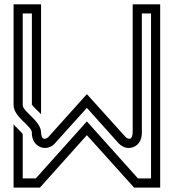

<svg xmlns="http://www.w3.org/2000/svg" viewBox="-20 -853 790 873"><path d="M41.7 -287.5V0H161.5L375 -238.5L589.6 0H708.3V-833.3H583.3V-253.1C583.3 -242.1 580.4 -221.9 568.8 -221.9C562.5 -221.9 553.1 -226 549 -232.3L375 -425L202.1 -232.3C200 -230.2 192.7 -221.9 182.3 -221.9C169.8 -221.9 166.7 -240.1 166.7 -253.1C163.2 -305.6 83.3 -345.8 83.3 -375V-791.7H125V-377.1C143.8 -353.6 151 -351.7 166.7 -333.3V-833.3H41.7V-375C41.7 -321.5 125 -279.7 125 -250V-240.6C127.7 -206.1 152.6 -180.2 185.4 -180.2C215.6 -180.2 232.3 -204.2 232.3 -204.2L375 -362.5L518.8 -202.1C531.2 -188.5 547.9 -180.2 565.6 -180.2C589.4 -180.2 625 -197.1 625 -250V-791.7H666.7V-41.7H607.3L375 -301L142.7 -41.7H83.3V-242.7C83.3 -247.1 53.1 -274.1 41.7 -287.5Z"/></svg>

Font: Sportrop
Style: Regular
Weight: 500
Version: Version 0.9